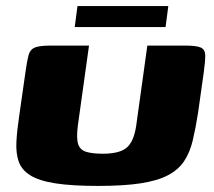

<svg xmlns="http://www.w3.org/2000/svg" viewBox="-20 -610 705 632"><path d="M632 -239Q624 -188 614.5 -148Q605 -108 586 -79.5Q567 -51 532.5 -33Q498 -15 442.5 -6.5Q387 2 303 2Q216 2 162 -6.5Q108 -15 79.5 -33Q51 -51 41.5 -78.5Q32 -106 34 -143Q36 -180 43 -227L64 -374Q69 -410 74 -428.5Q79 -447 94.5 -453.5Q110 -460 148 -460H273L236 -195Q231 -154 237.5 -135Q244 -116 264.5 -110Q285 -104 318 -104Q373 -104 396.5 -123.5Q420 -143 428 -194L465 -460H588Q627 -460 641 -453.5Q655 -447 655.5 -428.5Q656 -410 651 -374ZM226 -521 235 -590H534L525 -521Z"/></svg>

Font: Genos ExtraBold
Style: Italic
Weight: 800
Italic angle: -8°
Version: Version 1.010